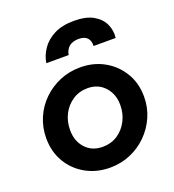

<svg xmlns="http://www.w3.org/2000/svg" viewBox="-146 -918 947 1043"><g transform="rotate(-20 328.0 -396.5)"><path d="M313 12Q236 12 174 -22.5Q112 -57 76 -117.5Q40 -178 40 -256Q40 -319 63.5 -373.5Q87 -428 129 -469Q171 -510 226 -533Q281 -556 344 -556Q421 -556 482.5 -521.5Q544 -487 580.5 -426.5Q617 -366 617 -288Q617 -226 593 -171.5Q569 -117 527 -75.5Q485 -34 430 -11Q375 12 313 12ZM314 -108Q362 -108 399.5 -132.5Q437 -157 458.5 -198.5Q480 -240 480 -290Q480 -353 442 -394.5Q404 -436 343 -436Q295 -436 257 -411Q219 -386 198 -345Q177 -304 177 -254Q177 -190 214.5 -149Q252 -108 314 -108ZM180 -640Q186 -681 211.5 -719Q237 -757 283.5 -781Q330 -805 399 -805Q468 -805 509.5 -781.5Q551 -758 568.5 -720.5Q586 -683 581 -640H453Q455 -670 439 -687Q423 -704 390 -704Q321 -704 309 -640Z"/></g></svg>

Font: Plus Jakarta Sans
Style: Bold Italic
Weight: 700
Italic angle: -8°
Designer: Gumpita Rahayu
Foundry: Tokotype
Version: Version 2.071; ttfautohint (v1.8.4.7-5d5b);gftools[0.9.29]